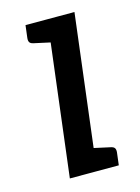

<svg xmlns="http://www.w3.org/2000/svg" viewBox="-85 -558 445 610"><g transform="rotate(-15 137.0 -253.5)"><path d="M69 0 131 -507H220L158 0ZM128 0 148 -78 221 -62Q230 -60 233 -55Q236 -50 235 -41L230 0ZM161 -507 141 -429 68 -445Q59 -447 56 -452Q53 -457 54 -466L59 -507Z"/></g></svg>

Font: Aleo
Style: Italic
Weight: 400
Italic angle: -7°
Designer: Alessio Laiso
Foundry: Alessio Laiso
Version: Version 2.001;gftools[0.9.29]